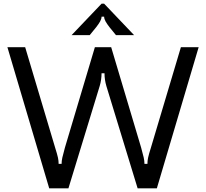

<svg xmlns="http://www.w3.org/2000/svg" viewBox="-20 -1018 1114 1038"><path d="M246 0 20 -763H116L278 -220Q290 -182 293.5 -165Q297 -148 297 -132H313Q313 -148 317 -166Q321 -184 331 -220L493 -763H581L743 -220Q753 -184 757 -166Q761 -148 761 -132H777Q777 -148 780.5 -165Q784 -182 796 -220L958 -763H1054L828 0H724L555 -553Q545 -587 545 -622H529Q529 -587 519 -553L350 0ZM367 -828 529 -998H543L705 -828H607L572 -871Q558 -889 550.5 -902.5Q543 -916 543 -928H529Q529 -916 521.5 -902.5Q514 -889 500 -871L465 -828Z"/></svg>

Font: Open Sauce Sans
Style: Regular
Weight: 400
Designer: Alfredo Marco Pradil
Foundry: Creative Sauce Fz LLC
Version: Version 1.477